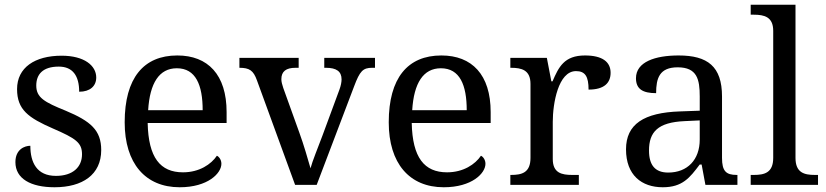

<svg xmlns="http://www.w3.org/2000/svg" viewBox="-20 -780 3484 810"><path d="M210 10C328 10 407 -43 407 -147C407 -231 362 -269 257 -313C168 -349 133 -368 133 -419C133 -466 160 -499 228 -499C287 -499 314 -460 314 -393C360 -393 386 -417 386 -453C386 -503 336 -545 240 -545C127 -545 52 -495 52 -404C52 -317 100 -283 203 -238C300 -196 326 -178 326 -129C326 -75 287 -38 216 -38C135 -38 108 -95 108 -165C84 -165 45 -150 45 -96C45 -26 110 10 210 10Z M738 10C857 10 914 -49 914 -89C914 -106 904 -119 895 -123C871 -87 821 -53 752 -53C656 -53 606 -115 603 -261H936V-307C936 -465 857 -546 728 -546C586 -546 506 -451 506 -264C506 -91 593 10 738 10ZM835 -315H605C612 -430 652 -492 726 -492C806 -492 835 -421 835 -315Z M1064 -441 1225 0H1316L1474 -416C1498 -480 1511 -494 1550 -494H1562V-536H1348V-494H1355C1399 -494 1421 -479 1421 -445C1421 -434 1418 -418 1412 -402L1340 -207C1322 -159 1297 -98 1290 -70C1280 -105 1261 -171 1243 -220L1175 -409C1170 -424 1167 -435 1167 -446C1167 -479 1187 -494 1227 -494H1240V-536H990V-494C1032 -494 1049 -483 1064 -441Z M1852 10C1971 10 2028 -49 2028 -89C2028 -106 2018 -119 2009 -123C1985 -87 1935 -53 1866 -53C1770 -53 1720 -115 1717 -261H2050V-307C2050 -465 1971 -546 1842 -546C1700 -546 1620 -451 1620 -264C1620 -91 1707 10 1852 10ZM1949 -315H1719C1726 -430 1766 -492 1840 -492C1920 -492 1949 -421 1949 -315Z M2133 0H2422V-42H2394C2350 -42 2312 -50 2312 -109V-266C2312 -343 2335 -480 2410 -480C2449 -480 2463 -457 2463 -402C2530 -402 2556 -431 2556 -473C2556 -519 2521 -546 2448 -546C2360 -546 2337 -497 2311 -437H2306L2287 -536H2133V-494H2136C2180 -494 2218 -485 2218 -426V-114C2218 -51 2181 -42 2136 -42H2133Z M2776 10C2859 10 2890 -30 2932 -86H2940L2956 0H3091V-42H3088C3043 -42 3026 -58 3026 -114V-373C3026 -500 2965 -546 2843 -546C2744 -546 2663 -519 2663 -450C2663 -404 2692 -387 2748 -387C2748 -450 2762 -496 2839 -496C2921 -496 2932 -445 2932 -373V-313L2849 -310C2696 -305 2621 -256 2621 -150C2621 -41 2687 10 2776 10ZM2799 -52C2744 -52 2718 -83 2718 -145C2718 -223 2755 -264 2868 -269L2932 -272V-191C2932 -106 2880 -52 2799 -52Z M3147 0H3431V-42H3418C3373 -42 3336 -51 3336 -114V-760H3147V-718H3160C3204 -718 3242 -709 3242 -650V-114C3242 -51 3205 -42 3160 -42H3147Z"/></svg>

Font: Noto Fangsong KSS Rotated
Style: Regular
Weight: 400
Designer: LIU Zhao, ZHANG Congyu, Kushim JIANG
Foundry: Guyu Beijing Co. Ltd.
Version: Version 1.000;November 16, 2022;FontCreator 11.5.0.2427 64-b